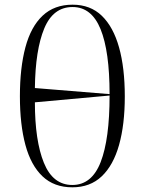

<svg xmlns="http://www.w3.org/2000/svg" viewBox="-20 -790 617 820"><path d="M289 10Q211 10 161.5 -37Q112 -84 88.5 -171Q65 -258 65 -379Q65 -500 88.5 -588Q112 -676 162 -723Q212 -770 290 -770Q366 -770 415 -722.5Q464 -675 488.5 -587.5Q513 -500 513 -378Q513 -258 488.5 -171Q464 -84 414.5 -37Q365 10 289 10ZM448 -388Q448 -571 409.5 -665.5Q371 -760 290 -760Q207 -760 169 -668.5Q131 -577 129 -414ZM289 0Q372 0 410 -98Q448 -196 448 -382L129 -353Q129 -189 167.5 -94.5Q206 0 289 0Z"/></svg>

Font: Noto Serif Display Light
Style: Regular
Weight: 300
Designer: Monotype Design Team
Foundry: Monotype Imaging Inc.
Version: Version 2.009